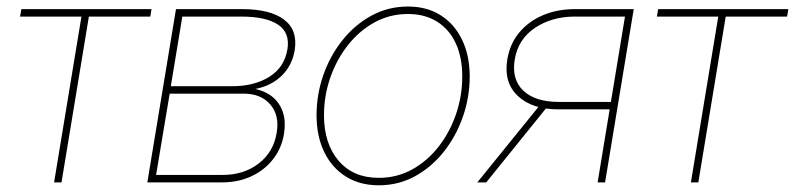

<svg xmlns="http://www.w3.org/2000/svg" viewBox="-20 -550 2397 579"><path d="M143.1 0 225.6 -500H40.5L44.4 -522.5H437L433.1 -500H248L165.5 0Z M424.3 0 510.7 -522.5H710Q794.4 -522.5 836.4 -491Q878.4 -459.5 868.7 -398.4Q860.8 -352.1 829.3 -321.5Q797.9 -291 750 -281.7Q782.7 -274.4 804 -255.9Q825.2 -237.3 833.7 -209.5Q842.3 -181.6 836.4 -146Q829.1 -102.5 803.2 -69.6Q777.3 -36.6 737.8 -18.3Q698.2 0 649.9 0ZM450.7 -22.5H652.3Q715.3 -22.5 760.3 -57.1Q805.2 -91.8 814.5 -150.4Q823.2 -202.6 794.9 -235.1Q766.6 -267.6 715.3 -267.6H491.7ZM495.1 -290H680.7Q746.1 -290 791.7 -318.1Q837.4 -346.2 846.7 -400.9Q855 -451.2 818.6 -475.6Q782.2 -500 707.5 -500H529.8Z M1122.1 8.8Q1064.5 8.8 1022.2 -18.1Q980 -44.9 957.3 -92.5Q934.6 -140.1 934.6 -202.6Q934.6 -264.2 954.6 -322.3Q974.6 -380.4 1011.7 -427.5Q1048.8 -474.6 1099.4 -502.4Q1149.9 -530.3 1210.4 -530.3Q1267.6 -530.3 1309.3 -503.7Q1351.1 -477.1 1373.8 -429.4Q1396.5 -381.8 1396.5 -319.3Q1396.5 -258.3 1376.5 -199.7Q1356.4 -141.1 1319.6 -94Q1282.7 -46.9 1232.4 -19Q1182.1 8.8 1122.1 8.8ZM1122.1 -13.7Q1177.7 -13.7 1223.9 -39.6Q1270 -65.4 1303.7 -109.1Q1337.4 -152.8 1355.7 -207.3Q1374 -261.7 1374 -319.3Q1374 -376.5 1354.7 -418.7Q1335.4 -460.9 1298.6 -484.4Q1261.7 -507.8 1210 -507.8Q1155.3 -507.8 1108.9 -482.2Q1062.5 -456.5 1028.6 -413.1Q994.6 -369.6 975.8 -315.2Q957 -260.7 957 -202.6Q957 -117.2 1001 -65.4Q1044.9 -13.7 1122.1 -13.7Z M1804.7 0H1782.2L1864.7 -500H1713.4Q1644.5 -500 1593.5 -466.1Q1542.5 -432.1 1532.2 -370.6Q1522.5 -310.1 1558.3 -276.4Q1594.2 -242.7 1664.6 -242.7H1833L1829.6 -220.2H1663.6Q1584.5 -220.2 1541.5 -260.7Q1498.5 -301.3 1509.8 -370.6Q1517.6 -418 1545.9 -451.9Q1574.2 -485.8 1617.4 -504.2Q1660.6 -522.5 1713.9 -522.5H1891.1ZM1446.3 0H1419.4L1610.4 -235.8H1636.7Z M2063.5 0 2146 -500H1960.9L1964.8 -522.5H2357.4L2353.5 -500H2168.5L2085.9 0Z"/></svg>

Font: Inter 28pt Thin
Style: Italic
Weight: 250
Italic angle: -9.3988°
Designer: Rasmus Andersson
Foundry: rsms
Version: Version 4.001;git-66647c0bb